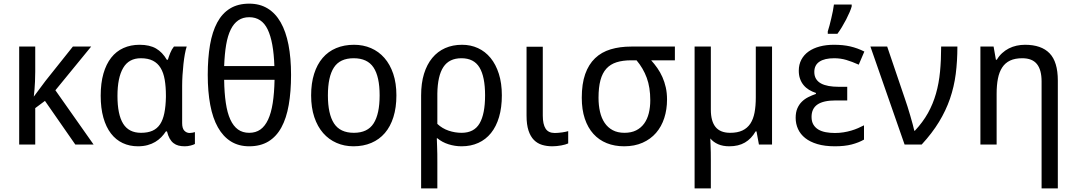

<svg xmlns="http://www.w3.org/2000/svg" viewBox="-20 -791 5891 1051"><path d="M392.1 0 226.1 -238.8 172.9 -199.2V0H85V-536.1H172.9V-398.9Q172.9 -369.6 171.6 -344.7Q170.4 -319.8 168.9 -301.3Q167 -279.8 165 -262.2L229 -348.1L378.9 -536.1H479L283.2 -296.9L492.2 0Z M752 -64Q789.1 -64 814.7 -75.4Q840.3 -86.9 856.2 -110.8Q872.1 -134.8 879.6 -171.9Q887.2 -209 888.2 -259.8V-267.1Q888.2 -316.4 881.6 -354.7Q875 -393.1 859.1 -419.2Q843.3 -445.3 816.9 -458.7Q790.5 -472.2 751 -472.2Q685.1 -472.2 654.1 -418.9Q623 -365.7 623 -266.1Q623 -164.1 654.1 -114Q685.1 -64 752 -64ZM734.9 9.8Q689.5 9.8 651.9 -7.8Q614.3 -25.4 587.4 -60.3Q560.5 -95.2 545.9 -147Q531.2 -198.7 531.2 -267.1Q531.2 -335.9 546.1 -387.9Q561 -439.9 588.6 -475.1Q616.2 -510.3 655.8 -528.1Q695.3 -545.9 744.1 -545.9Q798.8 -545.9 834 -525.6Q869.1 -505.4 893.1 -463.9H898.9Q903.8 -481 911.9 -501Q919.9 -521 932.1 -536.1H1002Q996.6 -520 991.9 -494.6Q987.3 -469.2 984.1 -439.7Q981 -410.2 979 -379.4Q977.1 -348.6 977.1 -321.8V-117.2Q977.1 -87.9 989.3 -75.4Q1001.5 -63 1018.1 -63Q1024.9 -63 1033.9 -64.7Q1043 -66.4 1046.9 -67.9V-2.9Q1039.6 1.5 1023.7 5.6Q1007.8 9.8 991.2 9.8Q972.7 9.8 957.3 5.9Q941.9 2 929.7 -7.6Q917.5 -17.1 908.7 -32.7Q899.9 -48.3 894 -71.8H888.2Q877.4 -55.2 863 -40.3Q848.6 -25.4 829.8 -14.2Q811 -2.9 787.6 3.4Q764.2 9.8 734.9 9.8Z M1573.2 -380.9Q1573.2 -289.1 1560.5 -216.6Q1547.9 -144 1520.5 -93.8Q1493.2 -43.5 1449.5 -16.8Q1405.8 9.8 1344.2 9.8Q1286.6 9.8 1243.9 -16.8Q1201.2 -43.5 1172.9 -93.8Q1144.5 -144 1130.9 -216.6Q1117.2 -289.1 1117.2 -380.9Q1117.2 -472.7 1129.6 -545.2Q1142.1 -617.7 1169.2 -668Q1196.3 -718.3 1239.5 -744.6Q1282.7 -771 1344.2 -771Q1401.9 -771 1444.8 -744.9Q1487.8 -718.8 1516.4 -668.7Q1544.9 -618.7 1559.1 -546.1Q1573.2 -473.6 1573.2 -380.9ZM1344.2 -64Q1379.9 -64 1405.3 -82Q1430.7 -100.1 1447.5 -136.2Q1464.4 -172.4 1472.9 -226.8Q1481.4 -281.2 1482.9 -354H1207Q1208 -282.2 1216.1 -227.8Q1224.1 -173.3 1240.7 -137Q1257.3 -100.6 1282.7 -82.3Q1308.1 -64 1344.2 -64ZM1344.2 -696.8Q1309.6 -696.8 1284.7 -679.9Q1259.8 -663.1 1243.2 -629.6Q1226.6 -596.2 1218 -546.1Q1209.5 -496.1 1207 -429.2H1481.9Q1477.5 -562.5 1445.3 -629.6Q1413.1 -696.8 1344.2 -696.8Z M2149.9 -269Q2149.9 -202.1 2133.5 -150.1Q2117.2 -98.1 2086.7 -62.7Q2056.2 -27.3 2012.7 -8.8Q1969.2 9.8 1915 9.8Q1864.7 9.8 1822.3 -8.8Q1779.8 -27.3 1748.8 -62.7Q1717.8 -98.1 1700.4 -150.1Q1683.1 -202.1 1683.1 -269Q1683.1 -335.4 1699.5 -387Q1715.8 -438.5 1746.1 -473.9Q1776.4 -509.3 1820.1 -527.6Q1863.8 -545.9 1918 -545.9Q1968.3 -545.9 2010.7 -527.6Q2053.2 -509.3 2084.2 -473.9Q2115.2 -438.5 2132.6 -387Q2149.9 -335.4 2149.9 -269ZM1774.9 -269Q1774.9 -167 1808.3 -115.5Q1841.8 -64 1917 -64Q1992.2 -64 2025.1 -115.5Q2058.1 -167 2058.1 -269Q2058.1 -371.1 2024.7 -421.6Q1991.2 -472.2 1916 -472.2Q1840.8 -472.2 1807.9 -421.6Q1774.9 -371.1 1774.9 -269Z M2727.1 -269Q2727.1 -202.1 2711.7 -150.1Q2696.3 -98.1 2667.7 -62.7Q2639.2 -27.3 2598.4 -8.8Q2557.6 9.8 2506.8 9.8Q2470.2 9.8 2435.3 -1.2Q2400.4 -12.2 2374 -34.2H2371.1Q2371.6 -13.2 2372.6 9.3Q2373.5 28.3 2373.8 52Q2374 75.7 2374 98.1V240.2H2285.2V-269Q2285.2 -335.4 2301 -387Q2316.9 -438.5 2346.2 -473.9Q2375.5 -509.3 2416.7 -527.6Q2458 -545.9 2509.3 -545.9Q2556.6 -545.9 2596.4 -527.6Q2636.2 -509.3 2665.3 -473.9Q2694.3 -438.5 2710.7 -387Q2727.1 -335.4 2727.1 -269ZM2505.9 -472.2Q2439 -472.2 2407.2 -424.3Q2375.5 -376.5 2374 -278.8V-112.8Q2400.4 -87.9 2435.3 -75.9Q2470.2 -64 2506.8 -64Q2575.2 -64 2605.2 -115.5Q2635.3 -167 2635.3 -269Q2635.3 -371.1 2604.7 -421.6Q2574.2 -472.2 2505.9 -472.2Z M2951.2 -535.2V-158.2Q2951.2 -110.8 2966.6 -86.9Q2981.9 -63 3017.1 -63Q3025.9 -63 3036.9 -64Q3047.9 -64.9 3058.1 -66.4Q3068.4 -67.9 3077.1 -69.8Q3085.9 -71.8 3090.3 -73.2V-5.9Q3084 -2.9 3074 0Q3064 2.9 3052.2 5.1Q3040.5 7.3 3027.8 8.5Q3015.1 9.8 3003.4 9.8Q2973.1 9.8 2947.3 2Q2921.4 -5.9 2902.6 -24.9Q2883.8 -43.9 2873 -76.4Q2862.3 -108.9 2862.3 -158.2V-535.2Z M3631.3 -246.1Q3631.3 -191.9 3616.2 -145Q3601.1 -98.1 3571.3 -63.7Q3541.5 -29.3 3497.6 -9.8Q3453.6 9.8 3396.5 9.8Q3344.2 9.8 3301.5 -7.3Q3258.8 -24.4 3228.3 -58.1Q3197.8 -91.8 3181.2 -141.4Q3164.6 -190.9 3164.6 -255.9Q3164.6 -332 3183.3 -385.3Q3202.1 -438.5 3237.3 -472.2Q3272.5 -505.9 3322.8 -521Q3373 -536.1 3435.5 -536.1H3674.3V-460.9H3544.4Q3562.5 -440.9 3578.4 -418.2Q3594.2 -395.5 3606 -369.1Q3617.7 -342.8 3624.5 -312.5Q3631.3 -282.2 3631.3 -246.1ZM3256.3 -255.9Q3256.3 -214.4 3264.4 -179.2Q3272.5 -144 3289.8 -118.4Q3307.1 -92.8 3334 -78.4Q3360.8 -64 3398.4 -64Q3435.5 -64 3462.2 -77.4Q3488.8 -90.8 3506.1 -114.7Q3523.4 -138.7 3531.5 -171.4Q3539.6 -204.1 3539.6 -242.2Q3539.6 -312.5 3520.3 -365Q3501 -417.5 3464.4 -460.9H3435.5Q3389.2 -460.9 3355.2 -450.2Q3321.3 -439.5 3299.3 -415.3Q3277.3 -391.1 3266.8 -351.8Q3256.3 -312.5 3256.3 -255.9Z M3871.1 -190.9Q3871.1 -127.4 3897 -95.7Q3922.9 -64 3977.1 -64Q4017.1 -64 4043.9 -76.7Q4070.8 -89.4 4087.2 -114Q4103.5 -138.7 4110.4 -174.8Q4117.2 -210.9 4117.2 -257.8V-536.1H4206.1V0H4134.3L4121.1 -71.8H4116.2Q4092.8 -31.2 4057.6 -10.7Q4022.5 9.8 3972.2 9.8Q3937 9.8 3911.1 -1.5Q3885.3 -12.7 3868.2 -33.2Q3868.7 -14.6 3869.6 4.9Q3870.6 22 3870.8 42.7Q3871.1 63.5 3871.1 84V240.2H3782.2V-536.1H3871.1Z M4617.7 -315.9V-241.2H4554.7Q4487.3 -241.2 4454.8 -219Q4422.4 -196.8 4422.4 -150.9Q4422.4 -126 4432.4 -109.1Q4442.4 -92.3 4459.5 -82Q4476.6 -71.8 4500 -67.4Q4523.4 -63 4550.3 -63Q4575.2 -63 4597.7 -66.7Q4620.1 -70.3 4639.9 -76.2Q4659.7 -82 4677 -89.6Q4694.3 -97.2 4709.5 -105V-26.9Q4680.7 -10.3 4642.1 -0.2Q4603.5 9.8 4550.3 9.8Q4495.1 9.8 4454.6 -2.2Q4414.1 -14.2 4387.7 -35.2Q4361.3 -56.2 4348.4 -84.7Q4335.4 -113.3 4335.4 -146Q4335.4 -176.3 4344.7 -197.8Q4354 -219.2 4369.4 -234.4Q4384.8 -249.5 4404.8 -259.5Q4424.8 -269.5 4446.3 -276.9V-282.2Q4425.3 -289.1 4408.2 -299.6Q4391.1 -310.1 4378.7 -325.2Q4366.2 -340.3 4359.4 -359.9Q4352.5 -379.4 4352.5 -403.8Q4352.5 -438 4366.7 -464.6Q4380.9 -491.2 4406.5 -509.3Q4432.1 -527.3 4467.3 -536.6Q4502.4 -545.9 4544.4 -545.9Q4570.3 -545.9 4592.3 -543.7Q4614.3 -541.5 4634.3 -536.9Q4654.3 -532.2 4673.1 -525.4Q4691.9 -518.6 4711.4 -508.8L4680.7 -437Q4644 -453.6 4612.5 -462.9Q4581.1 -472.2 4546.4 -472.2Q4493.7 -472.2 4465.6 -453.4Q4437.5 -434.6 4437.5 -397Q4437.5 -375 4447 -359.4Q4456.5 -343.8 4474.1 -334.2Q4491.7 -324.7 4516.1 -320.3Q4540.5 -315.9 4570.3 -315.9ZM4511.2 -619.1Q4516.1 -633.8 4521 -652.6Q4525.9 -671.4 4530.5 -691.2Q4535.2 -710.9 4539.1 -730.5Q4543 -750 4544.9 -766.1H4642.1V-755.9Q4639.2 -744.1 4631.1 -725.1Q4623 -706.1 4612.1 -684.8Q4601.1 -663.6 4588.4 -642.6Q4575.7 -621.6 4564 -606H4511.2Z M4744.6 -536.1H4836.4L4934.6 -247.1Q4940.4 -231 4948 -206.8Q4955.6 -182.6 4962.9 -157.5Q4970.2 -132.3 4976.3 -109.9Q4982.4 -87.4 4984.9 -75.2H4987.8Q5031.7 -122.1 5059.6 -172.1Q5087.4 -222.2 5103.5 -278.6Q5119.6 -335 5125.7 -398.7Q5131.8 -462.4 5131.8 -536.1H5220.7Q5220.7 -456.5 5211.7 -386.2Q5202.6 -315.9 5180.2 -250.7Q5157.7 -185.5 5120.1 -123.8Q5082.5 -62 5025.4 0H4931.6Z M5681.6 240.2V-345.2Q5681.6 -408.7 5656 -440.4Q5630.4 -472.2 5575.7 -472.2Q5536.1 -472.2 5509.3 -459.5Q5482.4 -446.8 5466.1 -421.9Q5449.7 -397 5442.6 -360.8Q5435.5 -324.7 5435.5 -277.8V0H5346.7V-536.1H5418.9L5431.6 -463.9H5436.5Q5448.7 -484.9 5465.6 -500.2Q5482.4 -515.6 5502.4 -525.9Q5522.5 -536.1 5544.9 -541Q5567.4 -545.9 5590.8 -545.9Q5680.2 -545.9 5725.3 -499.3Q5770.5 -452.6 5770.5 -350.1V240.2Z"/></svg>

Font: Genotype
Style: Regular
Weight: 400
Foundry: Ascender Corporation
Version: Version 1.00